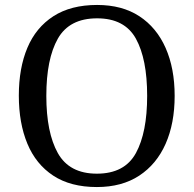

<svg xmlns="http://www.w3.org/2000/svg" viewBox="-20 -745 782 775"><path d="M371 10Q265 10 195 -36Q125 -82 90.5 -165Q56 -248 56 -359Q56 -470 90.5 -552Q125 -634 195.5 -679.5Q266 -725 372 -725Q473 -725 542.5 -679.5Q612 -634 648.5 -551.5Q685 -469 685 -358Q685 -247 648.5 -164.5Q612 -82 542 -36Q472 10 371 10ZM371 -44Q483 -44 528.5 -127Q574 -210 574 -358Q574 -507 528.5 -589Q483 -671 372 -671Q260 -671 213.5 -589Q167 -507 167 -358Q167 -210 213.5 -127Q260 -44 371 -44Z"/></svg>

Font: Noto Naskh Arabic UI
Style: Regular
Weight: 400
Designer: Monotype Design Team, David Williams, Mohamad Dakak and Nizar Qandah
Foundry: Monotype Imaging Inc.
Version: Version 2.014